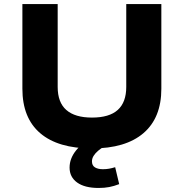

<svg xmlns="http://www.w3.org/2000/svg" viewBox="-20 -725 912 952"><path d="M436 11Q268 11 179.5 -64.5Q91 -140 91 -285V-705H266V-294Q266 -217 309 -179.5Q352 -142 436 -142Q522 -142 564 -180Q606 -218 606 -294V-705H780V-285Q780 -141 691.5 -65Q603 11 436 11ZM469 207Q400 207 362.5 180Q325 153 325 106Q325 61 357 21Q389 -19 447 -45L500 0Q481 10 466.5 22.5Q452 35 444 48Q436 61 436 75Q436 96 451 105Q466 114 490 114Q506 114 520.5 111.5Q535 109 551 104L571 188Q545 198 521.5 202.5Q498 207 469 207Z"/></svg>

Font: Nunito Sans 7pt SemiExpanded ExtraBold
Style: Regular
Weight: 800
Width: 6
Designer: Vernon Adams
Foundry: Vernon Adams
Version: Version 3.101;gftools[0.9.27]